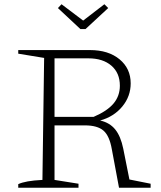

<svg xmlns="http://www.w3.org/2000/svg" viewBox="-20 -885 757 905"><path d="M590 -39 690 -19V0H541L507 -182Q496 -245 467.5 -269.5Q439 -294 380 -294H216V-334H421Q486 -362 515.5 -397.5Q545 -433 545 -481Q545 -541 505 -575.5Q465 -610 397 -610H237V-37L350 -19V0H66V-17Q83 -25 111 -30Q139 -35 180 -37L188 -612L66 -632V-649H404Q491 -649 543.5 -605.5Q596 -562 596 -492Q596 -431 556.5 -383Q517 -335 452 -317Q497 -307 523 -275Q549 -243 561 -184ZM359 -748 253 -847 270 -865 372 -788 472 -865 490 -847 383 -748Z"/></svg>

Font: Piazzolla Thin Thin
Style: Regular
Weight: 250
Version: Version 2.005